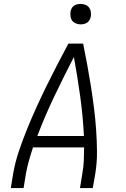

<svg xmlns="http://www.w3.org/2000/svg" viewBox="-20 -957 640 977"><path d="M35 0 47 -74Q57 -131 76 -187.5Q95 -244 117.5 -299.5Q140 -355 165 -410Q190 -465 216.5 -519Q243 -573 271 -627Q299 -681 328 -735H403Q414 -681 424 -627Q434 -573 442.5 -519Q451 -465 458 -410Q465 -355 469 -299Q473 -243 473.5 -186.5Q474 -130 465 -74L452 0H387L399 -74Q405 -107 406.5 -140.5Q408 -174 408 -207H148Q137 -174 127.5 -140.5Q118 -107 112 -74L100 0ZM170 -265H407Q402 -367 388 -467.5Q374 -568 356 -667Q305 -568 257 -468Q209 -368 170 -265ZM390 -833Q378 -833 366.5 -837.5Q355 -842 348 -851Q341 -860 339 -872.5Q337 -885 339 -898Q340 -906 344.5 -914.5Q349 -923 356.5 -928Q364 -933 373 -935Q382 -937 390 -937Q403 -937 414.5 -932.5Q426 -928 433 -919Q440 -910 442 -897.5Q444 -885 442 -872Q440 -864 435.5 -855.5Q431 -847 423.5 -842Q416 -837 407.5 -835Q399 -833 390 -833Z"/></svg>

Font: Iosevka Curly Light Extended
Style: Italic
Weight: 300
Width: 7
Italic angle: -9°
Monospace: yes
Designer: Belleve Invis
Foundry: Belleve Invis
Version: Version 11.1.0; ttfautohint (v1.8.3)